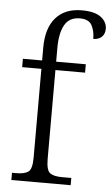

<svg xmlns="http://www.w3.org/2000/svg" viewBox="-55 -808 493 845"><g transform="rotate(5 192.0 -385.5)"><path d="M28 0V-32H47Q83 -32 100 -44Q117 -56 117 -107V-499H32V-536H117V-593Q117 -679 157.5 -725Q198 -771 272 -771Q330 -771 357 -750Q384 -729 384 -699Q384 -676 370 -663Q356 -650 333 -650Q333 -685 319.5 -710Q306 -735 267 -735Q220 -735 199.5 -698.5Q179 -662 179 -597V-536H310V-499H179V-107Q179 -56 196 -44Q213 -32 249 -32H290V0Z"/></g></svg>

Font: Noto Serif Tamil SemiCondensed Light
Style: Italic
Weight: 300
Width: 4
Italic angle: -12°
Designer: Indian Type Foundry, Tom Grace, and the Monotype Design Team
Foundry: Monotype Imaging Inc.
Version: Version 2.003; ttfautohint (v1.8.4.7-5d5b)